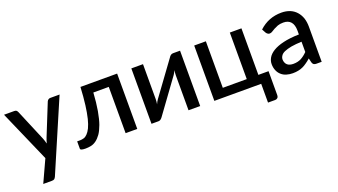

<svg xmlns="http://www.w3.org/2000/svg" viewBox="-59 -1005 2926 1662"><g transform="rotate(-20 1403.5 -174.0)"><path d="M432.1 -509.8H518.1L236.8 145Q231.4 156.2 224.1 163.1Q216.3 169.4 200.2 169.4H120.6L214.4 -34.7L6.3 -509.8H100.1Q113.8 -509.8 121.1 -503.9Q127.4 -497.6 131.3 -488.8L252.9 -199.7L261.7 -174.8Q263.2 -170.4 265.1 -161.9Q267.1 -153.3 268.6 -149.4Q270 -153.8 272.7 -162.1Q275.4 -170.4 276.4 -174.8Q279.3 -184.6 285.6 -200.2L401.9 -488.8Q405.8 -497.6 414.1 -503.9Q421.9 -509.8 432.1 -509.8Z M1048.3 -509.8V0H940.9V-426.3H798.8Q793.5 -335.4 780.8 -262.2Q767.6 -189 751.5 -144.5Q732.9 -94.2 713.4 -66.9Q692.4 -37.6 668.9 -20.5Q645.5 -3.4 621.1 1.5Q595.2 6.8 570.8 6.8Q522.5 6.8 522.5 -8.8V-76.7H550.3Q565.9 -76.7 584.5 -82Q601.6 -86.9 617.7 -104Q633.8 -120.1 648.4 -149.4Q663.6 -181.2 675.3 -227.5Q688 -280.3 696.3 -345.2Q705.6 -417.5 710.4 -509.8Z M1563 -509.8H1627.9V0H1520.5V-319.3Q1520.5 -325.7 1521.5 -342.3Q1522.5 -356 1524.4 -368.2Q1521 -360.8 1514.6 -348.1Q1508.8 -337.4 1504.4 -331.1L1282.7 -26.4Q1276.9 -17.1 1266.6 -8.3Q1257.3 0.5 1244.1 0.5H1179.2V-509.8H1286.6V-190.4Q1286.6 -183.6 1285.6 -167Q1283.2 -147.5 1282.2 -141.1Q1290.5 -162.1 1302.7 -179.2L1524.4 -482.9Q1531.2 -494.1 1540 -501.5Q1549.8 -509.8 1563 -509.8Z M2193.4 -81.1H2287.1V140.6Q2287.1 155.3 2278.3 164.1Q2270 172.9 2256.3 172.9H2189.9V0H1758.3V-509.8H1865.7V-81.1H2086.4V-509.8H2193.4Z M2642.6 -128.4V-223.1Q2589.4 -221.2 2545.9 -213.9Q2507.3 -206.5 2481.4 -195.3Q2457 -184.6 2446.8 -168.5Q2435.5 -151.9 2435.5 -134.3Q2435.5 -117.7 2441.9 -104Q2447.3 -91.3 2457.5 -83Q2467.8 -74.2 2481.4 -70.8Q2495.6 -66.9 2511.7 -66.9Q2553.2 -66.9 2584 -83Q2615.2 -100.1 2642.6 -128.4ZM2377 -403.8 2357.9 -439Q2444.3 -519.5 2563.5 -519.5Q2606.9 -519.5 2642.1 -505.4Q2676.3 -491.2 2699.7 -464.8Q2722.7 -439 2735.4 -403.3Q2747.1 -367.2 2747.1 -324.2V0H2699.2Q2683.6 0 2675.8 -4.9Q2667.5 -9.3 2662.1 -23.9L2651.9 -65.4Q2631.3 -46.9 2613.3 -34.7Q2593.3 -20 2574.2 -11.2Q2552.7 -1 2530.8 2.9Q2508.3 7.8 2479 7.8Q2449.2 7.8 2421.9 -0.5Q2395 -8.3 2375 -26.4Q2355.5 -43.5 2344.7 -68.8Q2333 -96.2 2333 -128.9Q2333 -158.7 2349.1 -186.5Q2365.2 -214.4 2401.4 -236.8Q2439 -259.8 2496.6 -273.4Q2558.1 -288.1 2642.6 -290V-324.2Q2642.6 -378.9 2619.1 -405.8Q2595.7 -433.1 2550.3 -433.1Q2520.5 -433.1 2498 -425.3Q2479.5 -418 2461.9 -408.7Q2452.1 -403.3 2434.1 -392.1Q2421.9 -383.8 2408.7 -383.8Q2397.9 -383.8 2390.1 -390.1Q2382.8 -395 2377 -403.8Z"/></g></svg>

Font: Lato-SemiBold
Style: Regular
Weight: 500
Designer: Lukasz Dziedzic with Adam Twardoch and Botio Nikoltchev
Foundry: tyPoland Lukasz Dziedzic
Version: ""